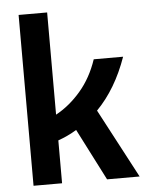

<svg xmlns="http://www.w3.org/2000/svg" viewBox="-52 -753 616 795"><g transform="rotate(-5 256.5 -355.0)"><path d="M496.1 0H360.8L251 -214.8Q215.3 -192.9 173.8 -178.2V0H55.2V-710H173.8V-285.2Q230.5 -315.9 277.1 -370.1Q323.7 -424.3 349.1 -500H471.2Q425.3 -369.6 344.2 -287.1Z"/></g></svg>

Font: LT Hoop SemBd
Style: Regular
Weight: 600
Designer: Daniel Lyons
Foundry: LyonsType
Version: Version 1.000